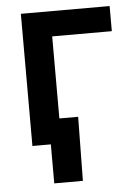

<svg xmlns="http://www.w3.org/2000/svg" viewBox="-51 -569 548 766"><g transform="rotate(-5 223.5 -186.0)"><path d="M417 -529.3V-428.7H178.2V0H61.5V-529.3ZM135.3 156.2V0H95.7V-100.1H253.4L250 156.2Z"/></g></svg>

Font: Inter Cardless Tabular Medium
Style: Regular
Weight: 500
Designer: Rasmus Andersson
Foundry: rsms
Version: Version 4.000;git-4fc901f